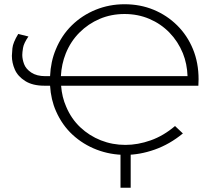

<svg xmlns="http://www.w3.org/2000/svg" viewBox="-20 -725 1002 905"><path d="M571 5Q500 5 436 -19.5Q372 -44 322.5 -89.5Q273 -135 244 -201Q220 -255 216 -321H189Q134 -321 99 -343Q64 -365 50 -397Q36 -429 36 -462Q36 -471 38.5 -497.5Q41 -524 66 -565L114 -553Q92 -521 88.5 -499Q85 -477 85 -466Q85 -446 93.5 -423Q102 -400 127.5 -383Q153 -366 194 -366H216Q219 -435 243 -492Q270 -558 318.5 -605.5Q367 -653 431 -679Q495 -705 567 -705Q641 -705 704 -679Q767 -653 815 -605.5Q863 -558 889.5 -493.5Q916 -429 916 -351Q916 -344 915.5 -336Q915 -328 915 -321H268Q272 -267 292 -222Q316 -165 358.5 -125Q401 -85 455.5 -63.5Q510 -42 571 -42Q630 -42 690.5 -63.5Q751 -85 805 -131L842 -96Q780 -45 709.5 -20Q639 5 571 5ZM864 -366Q862 -424 842 -474Q819 -530 778.5 -571.5Q738 -613 684 -636Q630 -659 567 -659Q504 -659 450 -636Q396 -613 354.5 -571.5Q313 -530 290 -473Q270 -423 267 -366ZM596 -15V160H548V-15Z"/></svg>

Font: Montserrat Z Light
Style: Regular
Weight: 300
Designer: Julieta Ulanovsky
Foundry: Julieta Ulanovsky
Version: Version 8.000